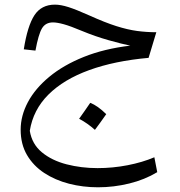

<svg xmlns="http://www.w3.org/2000/svg" viewBox="-20 -442 762 812"><path d="M80.6 -233.4Q96.2 -332.5 125.5 -377.4Q154.8 -422.4 212.4 -422.4Q236.8 -422.4 269.8 -411.9Q302.7 -401.4 359.4 -376Q424.3 -346.7 472.2 -331.5Q520 -316.4 560.3 -311Q600.6 -305.7 641.1 -305.7L608.4 -197.3Q464.8 -184.6 357.2 -145.5Q249.5 -106.4 184.8 -42Q120.1 22.5 106 111.3Q115.2 167.5 157.2 202.1Q199.2 236.8 261.5 252.9Q323.7 269 392.6 269Q456.5 269 519.5 256.8Q582.5 244.6 632.8 223.1L645 286.1Q592.3 317.9 526.9 334Q461.4 350.1 394.5 350.1Q330.6 350.1 272 335Q213.4 319.8 167.2 289.6Q121.1 259.3 94.2 213.6Q67.4 168 67.4 106.4Q67.4 47.4 98.1 -10.3Q128.9 -67.9 188.5 -117.2Q248 -166.5 334.2 -201.2Q420.4 -235.8 530.8 -249Q496.1 -255.9 439.2 -272Q382.3 -288.1 327.1 -311Q278.3 -331.5 250 -339.4Q221.7 -347.2 204.1 -347.2Q172.4 -347.2 157.5 -322Q142.6 -296.9 129.9 -228ZM361.6 -7.1Q392.8 4.8 429.3 40.8Q405.5 75.1 381.4 107.2Q366.4 93.6 349.5 81.7Q332.6 69.8 314.6 60.2Q326.9 43.5 338.1 27Q349.3 10.5 361.6 -7.1Z"/></svg>

Font: Pinar Regular
Style: Regular
Weight: 400
Designer: Amin Abedi
Version: Version 3.000